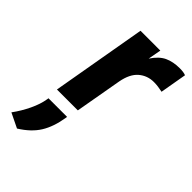

<svg xmlns="http://www.w3.org/2000/svg" viewBox="-280 -556 897 897"><g transform="rotate(45 168.5 -107.5)"><path d="M18 0 100 -470H231L219 -405Q246 -446 278 -461Q310 -476 354 -476Q380 -476 394 -470L371 -338Q357 -341 343 -343Q329 -345 314 -345Q271 -345 239.5 -318Q208 -291 197 -232L156 0ZM15 261 -57 226Q-29 188 -8.5 145Q12 102 18 64L19 57H142L141 64Q130 133 101.5 179Q73 225 15 261Z"/></g></svg>

Font: Gantari
Style: Bold Italic
Weight: 700
Italic angle: -10°
Designer: Anugrah Pasau
Foundry: Lafontype
Version: Version 1.000; ttfautohint (v1.8.4.7-5d5b)